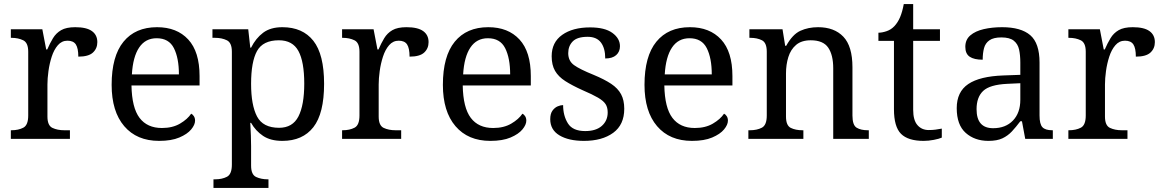

<svg xmlns="http://www.w3.org/2000/svg" viewBox="-20 -679 5683 939"><path d="M33 0V-42H36Q70 -42 94 -54.5Q118 -67 118 -114V-426Q118 -470 93.5 -482Q69 -494 36 -494H33V-536H187L206 -437H211Q224 -467 239 -492Q254 -517 279 -531.5Q304 -546 348 -546Q403 -546 429.5 -527Q456 -508 456 -473Q456 -442 434.5 -422Q413 -402 363 -402Q363 -443 351 -461.5Q339 -480 310 -480Q282 -480 263 -458Q244 -436 233 -402Q222 -368 217 -331.5Q212 -295 212 -266V-109Q212 -65 236.5 -53.5Q261 -42 294 -42H322V0Z M758 10Q649 10 587.5 -62Q526 -134 526 -264Q526 -404 584 -475Q642 -546 748 -546Q845 -546 900.5 -486Q956 -426 956 -307V-261H623Q625 -152 662.5 -102.5Q700 -53 772 -53Q824 -53 860.5 -74.5Q897 -96 915 -123Q922 -120 928 -111Q934 -102 934 -89Q934 -69 915 -46Q896 -23 857 -6.5Q818 10 758 10ZM855 -315Q855 -395 830.5 -443.5Q806 -492 746 -492Q691 -492 660.5 -446.5Q630 -401 625 -315Z M1024 240V198H1032Q1066 198 1090 185.5Q1114 173 1114 126V-426Q1114 -470 1089.5 -482Q1065 -494 1032 -494H1019V-536H1194L1204 -446H1208Q1231 -492 1267 -519Q1303 -546 1361 -546Q1460 -546 1512.5 -479.5Q1565 -413 1565 -269Q1565 -124 1512.5 -57Q1460 10 1361 10Q1303 10 1266.5 -14.5Q1230 -39 1208 -78H1204Q1206 -49 1207 -16.5Q1208 16 1208 35V131Q1208 175 1232.5 186.5Q1257 198 1290 198H1293V240ZM1345 -54Q1411 -54 1439.5 -109.5Q1468 -165 1468 -270Q1468 -377 1439.5 -429.5Q1411 -482 1344 -482Q1266 -482 1237 -429.5Q1208 -377 1208 -269Q1208 -165 1237 -109.5Q1266 -54 1345 -54Z M1653 0V-42H1656Q1690 -42 1714 -54.5Q1738 -67 1738 -114V-426Q1738 -470 1713.5 -482Q1689 -494 1656 -494H1653V-536H1807L1826 -437H1831Q1844 -467 1859 -492Q1874 -517 1899 -531.5Q1924 -546 1968 -546Q2023 -546 2049.5 -527Q2076 -508 2076 -473Q2076 -442 2054.5 -422Q2033 -402 1983 -402Q1983 -443 1971 -461.5Q1959 -480 1930 -480Q1902 -480 1883 -458Q1864 -436 1853 -402Q1842 -368 1837 -331.5Q1832 -295 1832 -266V-109Q1832 -65 1856.5 -53.5Q1881 -42 1914 -42H1942V0Z M2378 10Q2269 10 2207.5 -62Q2146 -134 2146 -264Q2146 -404 2204 -475Q2262 -546 2368 -546Q2465 -546 2520.5 -486Q2576 -426 2576 -307V-261H2243Q2245 -152 2282.5 -102.5Q2320 -53 2392 -53Q2444 -53 2480.5 -74.5Q2517 -96 2535 -123Q2542 -120 2548 -111Q2554 -102 2554 -89Q2554 -69 2535 -46Q2516 -23 2477 -6.5Q2438 10 2378 10ZM2475 -315Q2475 -395 2450.5 -443.5Q2426 -492 2366 -492Q2311 -492 2280.5 -446.5Q2250 -401 2245 -315Z M2836 10Q2761 10 2716 -17Q2671 -44 2671 -96Q2671 -123 2682 -138Q2693 -153 2707.5 -159Q2722 -165 2734 -165Q2734 -113 2757.5 -75.5Q2781 -38 2842 -38Q2895 -38 2923.5 -63.5Q2952 -89 2952 -129Q2952 -154 2941.5 -170Q2931 -186 2904.5 -201.5Q2878 -217 2829 -238Q2778 -261 2744.5 -282.5Q2711 -304 2694.5 -332.5Q2678 -361 2678 -404Q2678 -472 2729.5 -508.5Q2781 -545 2866 -545Q2938 -545 2975 -518Q3012 -491 3012 -453Q3012 -426 2993.5 -409.5Q2975 -393 2940 -393Q2940 -443 2919 -471Q2898 -499 2854 -499Q2803 -499 2781 -476.5Q2759 -454 2759 -419Q2759 -381 2787.5 -360.5Q2816 -340 2883 -313Q2936 -291 2969 -269Q3002 -247 3017.5 -218Q3033 -189 3033 -147Q3033 -69 2979 -29.5Q2925 10 2836 10Z M3364 10Q3255 10 3193.5 -62Q3132 -134 3132 -264Q3132 -404 3190 -475Q3248 -546 3354 -546Q3451 -546 3506.5 -486Q3562 -426 3562 -307V-261H3229Q3231 -152 3268.5 -102.5Q3306 -53 3378 -53Q3430 -53 3466.5 -74.5Q3503 -96 3521 -123Q3528 -120 3534 -111Q3540 -102 3540 -89Q3540 -69 3521 -46Q3502 -23 3463 -6.5Q3424 10 3364 10ZM3461 -315Q3461 -395 3436.5 -443.5Q3412 -492 3352 -492Q3297 -492 3266.5 -446.5Q3236 -401 3231 -315Z M3640 0V-42H3648Q3682 -42 3706 -54.5Q3730 -67 3730 -114V-426Q3730 -470 3706.5 -482Q3683 -494 3650 -494H3645V-536H3807L3820 -455H3825Q3856 -511 3894.5 -528.5Q3933 -546 3981 -546Q4060 -546 4104.5 -499.5Q4149 -453 4149 -350V-114Q4149 -67 4169.5 -54.5Q4190 -42 4224 -42H4229V0H4055V-345Q4055 -410 4030.5 -446Q4006 -482 3945 -482Q3900 -482 3873.5 -459.5Q3847 -437 3835.5 -400Q3824 -363 3824 -320V-109Q3824 -65 3847.5 -53.5Q3871 -42 3904 -42H3909V0Z M4497 10Q4421 10 4386.5 -24.5Q4352 -59 4352 -145V-479H4276V-519Q4294 -519 4316 -526.5Q4338 -534 4354 -551Q4371 -569 4382 -595Q4393 -621 4400 -659H4446V-536H4577V-479H4446V-142Q4446 -91 4467 -67Q4488 -43 4522 -43Q4540 -43 4555 -45Q4570 -47 4586 -50V-6Q4573 0 4547 5Q4521 10 4497 10Z M4814 10Q4747 10 4703 -29Q4659 -68 4659 -150Q4659 -230 4715.5 -268Q4772 -306 4887 -310L4970 -313V-373Q4970 -409 4964 -436.5Q4958 -464 4938 -480Q4918 -496 4877 -496Q4839 -496 4819 -482Q4799 -468 4792.5 -443.5Q4786 -419 4786 -387Q4744 -387 4722.5 -401.5Q4701 -416 4701 -450Q4701 -485 4725.5 -506Q4750 -527 4791 -536.5Q4832 -546 4881 -546Q4973 -546 5018.5 -507Q5064 -468 5064 -373V-114Q5064 -72 5078 -57Q5092 -42 5126 -42H5129V0H4994L4978 -86H4970Q4949 -58 4929 -36.5Q4909 -15 4882.5 -2.5Q4856 10 4814 10ZM4837 -52Q4898 -52 4934 -89.5Q4970 -127 4970 -191V-272L4906 -269Q4821 -265 4788.5 -234.5Q4756 -204 4756 -145Q4756 -52 4837 -52Z M5205 0V-42H5208Q5242 -42 5266 -54.5Q5290 -67 5290 -114V-426Q5290 -470 5265.5 -482Q5241 -494 5208 -494H5205V-536H5359L5378 -437H5383Q5396 -467 5411 -492Q5426 -517 5451 -531.5Q5476 -546 5520 -546Q5575 -546 5601.5 -527Q5628 -508 5628 -473Q5628 -442 5606.5 -422Q5585 -402 5535 -402Q5535 -443 5523 -461.5Q5511 -480 5482 -480Q5454 -480 5435 -458Q5416 -436 5405 -402Q5394 -368 5389 -331.5Q5384 -295 5384 -266V-109Q5384 -65 5408.5 -53.5Q5433 -42 5466 -42H5494V0Z"/></svg>

Font: Noto Serif Grantha
Style: Regular
Weight: 400
Designer: Monotype Design Team
Foundry: Monotype Imaging Inc.
Version: Version 2.004; ttfautohint (v1.8.4.7-5d5b)